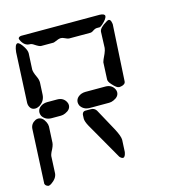

<svg xmlns="http://www.w3.org/2000/svg" viewBox="-108 -856 866 922"><g transform="rotate(-15 325.0 -395.0)"><path d="M3 -45 16 -315Q18 -340 42 -352Q49 -355 55 -355Q77 -355 90 -328Q96 -316 96 -305L92 -225Q91 -210 76 -183Q71 -172 70 -165L66 -80Q64 -55 34 -35Q25 -30 21 -30Q6 -33 3 -45ZM165 -340H119Q88 -340 73 -364Q69 -373 69 -380Q69 -404 96 -416Q107 -420 117 -420H167Q198 -420 211 -395Q215 -387 215 -380Q215 -357 187 -345Q176 -340 165 -340ZM383 -80 280 -260Q267 -284 267 -298L268 -318Q271 -332 283 -333H311Q320 -333 326 -330Q332 -327 336 -322L339 -318L399 -208Q419 -170 419 -152L416 -92Q412 -69 402 -67Q393 -67 384 -78Q383 -79 383 -80ZM405 -340H309Q278 -340 263 -364Q259 -373 259 -380Q259 -404 286 -416Q297 -420 307 -420H407Q438 -420 451 -395Q455 -387 455 -380Q455 -357 427 -345Q416 -340 405 -340ZM424 -450 428 -535Q429 -542 444 -573Q451 -589 452 -600L455 -680Q457 -699 493 -720Q501 -725 505 -725Q515 -725 518 -706Q519 -703 519 -700L503 -420Q502 -405 480 -401Q475 -400 471 -400Q459 -400 438 -424Q424 -439 424 -450ZM80 -760H470Q494 -759 495 -748Q495 -734 469 -711Q460 -703 455 -702H440Q431 -702 417 -692Q410 -688 405 -688H300Q292 -688 276 -696Q268 -700 260 -700Q250 -700 228 -690Q223 -688 220 -688H160Q151 -688 130 -702Q119 -710 110 -710Q82 -710 67 -743Q65 -748 65 -750Q67 -759 80 -760ZM24 -440 36 -690Q40 -728 53 -730Q64 -730 81 -703Q93 -684 93 -670L89 -590Q89 -576 102 -549Q109 -534 109 -520L106 -460Q104 -428 76 -411Q65 -405 55 -405Q32 -405 25 -431Q24 -435 24 -440Z"/></g></svg>

Font: Segment14
Style: Regular
Weight: 400
Monospace: yes
Designer: Paul Flo Williams
Foundry: His Deeds Are Dust
Version: Version 1.002